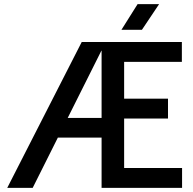

<svg xmlns="http://www.w3.org/2000/svg" viewBox="-20 -908 935 928"><path d="M15 0 375 -705H491L488 -663H470L138 0ZM218 -243V-338H523V-243ZM471 0V-705H859V-609H539L580 -662V-42L539 -96H860V0ZM540 -335V-431H792V-335ZM645 -888H749L666 -764H567Z"/></svg>

Font: TikTok Sans 24pt Medium
Style: Regular
Weight: 500
Version: Version 4.000